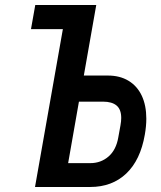

<svg xmlns="http://www.w3.org/2000/svg" viewBox="-20 -745 640 765"><path d="M230.5 -629H103.5L120.5 -725H363.5L314 -444H410Q457.5 -444 492 -423.2Q526.5 -402.5 544.8 -363.8Q563 -325 563 -272Q563 -242.5 557 -208.5Q539.5 -107 483 -53.5Q426.5 0 339.5 0H119.5ZM451.5 -198.5 460 -245.5Q463 -262 463 -275Q463 -309 444.5 -324.5Q426 -340 390.5 -340H294.5L251.5 -95H339.5Q382 -95 412.5 -121.5Q443 -148 451.5 -198.5Z"/></svg>

Font: JuliaMono
Style: Bold Italic
Weight: 700
Italic angle: -9°
Monospace: yes
Designer: cormullion
Foundry: corm
Version: Version 0.057; ttfautohint (v1.8.4)